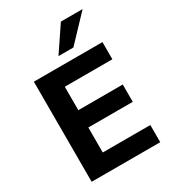

<svg xmlns="http://www.w3.org/2000/svg" viewBox="-222 -1056 1049 1171"><g transform="rotate(-30 302.5 -470.0)"><path d="M71 0V-705H554V-584H219V-419H532V-297H219V-121H554V0ZM279 -765 397 -940H550L384 -765Z"/></g></svg>

Font: Nunito Sans 12pt ExtraBold
Style: Regular
Weight: 800
Designer: Vernon Adams
Foundry: Vernon Adams
Version: Version 3.101;gftools[0.9.27]